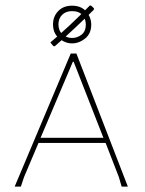

<svg xmlns="http://www.w3.org/2000/svg" viewBox="-20 -689 534 709"><path d="M429.2 0 418.9 -35.2 370.1 -161.1H122.1L68.8 -35.2L57.1 0H34.2L241.2 -491.2H262.2L452.1 0ZM252 -460.9H249L129.9 -180.2H361.8ZM246.1 -668Q280.3 -668 298.8 -646Q316.9 -624.5 316.9 -598.1Q316.9 -564.9 294.4 -546.9Q272 -528.8 246.1 -528.8Q220.7 -528.8 198.2 -547.4Q175.8 -565.9 175.8 -599.1Q175.8 -627.9 194.8 -647.9Q213.9 -668 246.1 -668ZM246.1 -647.9Q223.1 -647.9 209.5 -634.3Q195.8 -620.6 195.8 -599.1Q195.8 -575.7 210.9 -562Q225.6 -548.8 246.1 -548.8Q266.1 -548.8 281.7 -561.5Q296.9 -573.7 296.9 -598.1Q296.9 -618.7 284.7 -632.8Q272 -647.9 246.1 -647.9ZM327.1 -658.2 326.2 -652.8Q293.9 -620.6 254.9 -584Q213.9 -545.4 182.1 -518.1L176.8 -519L166 -532.2Q199.2 -560.1 235.8 -594.2Q271 -627 312 -668.9L316.9 -668Z"/></svg>

Font: Datalegreya
Style: Dot
Weight: 700
Designer: Figs Lab
Foundry: Figs Lab
Version: Version 1.002;PS 001.002;hotconv 1.0.70;makeotf.lib2.5.58329